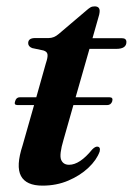

<svg xmlns="http://www.w3.org/2000/svg" viewBox="-20 -573 417 603"><path d="M27.5 -255Q31 -267.5 42 -267.5H94L124 -374Q130.5 -393 129.2 -402Q128 -411 116.5 -414.5L81 -422Q68.5 -427 68.5 -437.5Q68.5 -453.5 90.5 -453.5H133Q149.5 -453.5 164 -466L253.5 -542Q258 -546 263.5 -549.5Q269 -553 277 -553Q293 -553 293 -538.5Q293 -529 287 -511L270.5 -453H363Q377 -453 377 -441Q377 -419.5 345 -419.5H261L217.5 -267.5H324Q336 -267.5 332.5 -255Q328.5 -243 316.5 -243H210.5L179.5 -134Q165.5 -87 172 -71.2Q178.5 -55.5 197 -55.5Q230.5 -55.5 269.5 -103.5Q279 -113 285.5 -112.5Q296.5 -112 293 -97Q283.5 -70.5 257.5 -46Q231.5 -21.5 194.5 -5.8Q157.5 10 113.5 10Q62 10 45.8 -20.5Q29.5 -51 51 -116.5L87 -243H35Q23 -243 27.5 -255Z"/></svg>

Font: Fraunces 72pt SemiBold
Style: Italic
Weight: 600
Italic angle: -16°
Version: Version 1.000;[b76b70a41]